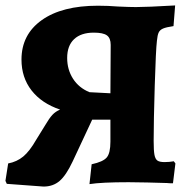

<svg xmlns="http://www.w3.org/2000/svg" viewBox="-20 -670 689 706"><path d="M625 -69 616 4Q602 4 594 3Q558 2 521.5 1Q485 0 453 0Q353 0 309 7L317 -66Q359 -75 372.5 -91Q386 -107 386 -149V-230H319L247 -76Q223 -25 199 -4.5Q175 16 140 16L5 6L0 -5L10 -69Q42 -75 65.5 -94.5Q89 -114 113 -156L147 -211Q161 -235 172.5 -247.5Q184 -260 201 -267Q133 -290 96 -337.5Q59 -385 59 -451Q59 -543 133.5 -596Q208 -649 340 -649Q378 -649 414 -646Q458 -644 480 -644Q520 -644 624 -650L618 -574Q591 -570 579.5 -565Q568 -560 563.5 -550.5Q559 -541 557 -520Q553 -487 549 -355Q545 -223 545 -152Q545 -116 548 -100.5Q551 -85 559 -79.5Q567 -74 585 -74Q603 -74 619 -77ZM386 -327 387 -505Q387 -530 373 -540Q359 -550 325 -550Q278 -550 252.5 -526Q227 -502 227 -457Q227 -414 248.5 -380.5Q270 -347 309 -331Z"/></svg>

Font: Alegreya SC ExtraBold
Style: Regular
Weight: 800
Designer: Juan Pablo del Peral
Foundry: Huerta Tipografica
Version: Version 2.007; ttfautohint (v1.6)